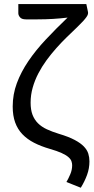

<svg xmlns="http://www.w3.org/2000/svg" viewBox="-20 -736 450 922"><path d="M402.5 -678.5Q403.5 -674 402.2 -668.2Q401 -662.5 395.2 -654.2Q389.5 -646 378.8 -634.2Q368 -622.5 350 -605Q327 -583 301.2 -558Q275.5 -533 250.8 -505.2Q226 -477.5 203.5 -446.8Q181 -416 164 -383.2Q147 -350.5 137 -315.2Q127 -280 127 -243Q127 -209 136 -185.2Q145 -161.5 162.2 -144.2Q179.5 -127 204.8 -115.2Q230 -103.5 262.5 -93.5Q309.5 -79.5 338.2 -64.2Q367 -49 382.8 -32.5Q398.5 -16 404 1.8Q409.5 19.5 409.5 39Q409.5 72.5 398.2 103.5Q387 134.5 368 165.5L299 138Q308.5 122 317.5 100.8Q326.5 79.5 326.5 57.5Q326.5 48 323 38Q319.5 28 308.2 18.2Q297 8.5 275.8 -1.2Q254.5 -11 219.5 -21Q176.5 -33.5 143.5 -50.5Q110.5 -67.5 87.5 -91.5Q64.5 -115.5 52.8 -148Q41 -180.5 41 -224.5Q41 -283 61 -336.8Q81 -390.5 116.2 -442.5Q151.5 -494.5 199.8 -546Q248 -597.5 304.5 -651.5Q271.5 -647.5 235 -645.2Q198.5 -643 160.5 -643H104.5Q84.5 -643 76.2 -652.8Q68 -662.5 68 -672.5V-716.5H394.5Z"/></svg>

Font: Lato 2
Style: Regular
Weight: 400
Designer: Lukasz Dziedzic with Adam Twardoch and Botio Nikoltchev
Foundry: tyPoland Lukasz Dziedzic
Version: Version 2.015; 2015-08-06; http://www.latofonts.com/